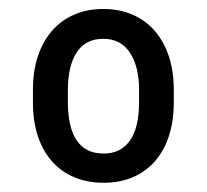

<svg xmlns="http://www.w3.org/2000/svg" viewBox="-20 -741 457 424"><path d="M52.7 -543Q52.7 -584 63.7 -616.9Q74.7 -649.9 95 -673.1Q115.2 -696.3 143.8 -708.7Q172.4 -721.2 208 -721.2Q243.7 -721.2 272.5 -708.7Q301.3 -696.3 321.5 -673.1Q341.8 -649.9 352.8 -616.9Q363.8 -584 363.8 -543V-515.1Q363.8 -473.6 353 -440.7Q342.3 -407.7 322 -384.8Q301.8 -361.8 273.2 -349.6Q244.6 -337.4 209 -337.4Q173.3 -337.4 144.5 -349.4Q115.7 -361.3 95.2 -384.3Q74.7 -407.2 63.7 -440.2Q52.7 -473.1 52.7 -515.1ZM129.9 -515.1Q129.9 -460 149.4 -430.9Q168.9 -401.9 209 -401.9Q246.6 -401.9 266.8 -430.4Q287.1 -459 287.1 -515.1V-543Q287.1 -594.2 266.8 -624.8Q246.6 -655.3 208 -655.3Q168.5 -655.3 149.2 -625Q129.9 -594.7 129.9 -543Z"/></svg>

Font: Ufes Sans
Style: Regular
Weight: 400
Designer: Ricardo Esteves, Filipe Motta, Cassio Ferreira, Ana Quintelato & Breno Mello
Foundry: ProDesignUfes - Ricardo Esteves, Filipe Motta, Cassio Ferreira, Ana Quintelato & Breno Mello (This is a derivative work,
Version: Version 2.0